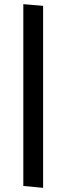

<svg xmlns="http://www.w3.org/2000/svg" viewBox="-20 -780 319 922"><path d="M187 122 92 113V-760L187 -752Z"/></svg>

Font: Andada SC
Style: Bold
Weight: 700
Designer: Carolina Giovagnoli
Foundry: Carolina Giovagnoli
Version: Version 1.003